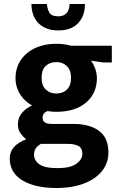

<svg xmlns="http://www.w3.org/2000/svg" viewBox="-20 -707 612 965"><path d="M58 -315Q58 -354 73.5 -386Q89 -418 116.5 -440.5Q144 -463 181.5 -475Q219 -487 264 -487Q281 -487 301 -484.5Q321 -482 338 -477H542V-393H499L437 -402Q450 -386 458.5 -362Q467 -338 467 -314Q467 -238 412.5 -191.5Q358 -145 263 -145Q238 -145 219 -149Q194 -139 194 -116Q194 -100 205 -92Q216 -84 244 -84H351Q430 -84 477.5 -49.5Q525 -15 525 61Q525 100 506.5 132.5Q488 165 454 188.5Q420 212 372 225Q324 238 265 238Q156 238 92.5 199.5Q29 161 29 89Q29 56 51 31.5Q73 7 112 -7Q98 -17 84 -35.5Q70 -54 70 -82Q70 -115 90 -139Q110 -163 141 -177Q126 -185 111.5 -197.5Q97 -210 85 -227Q73 -244 65.5 -266Q58 -288 58 -315ZM186 16Q171 24 161 37Q151 50 151 70Q151 99 177.5 118.5Q204 138 269 138Q334 138 364 116Q394 94 394 66Q394 38 375 27Q356 16 316 16ZM337 -316Q337 -355 316 -375Q295 -395 263 -395Q230 -395 209.5 -375Q189 -355 189 -317Q189 -277 210 -257Q231 -237 263 -237Q296 -237 316.5 -257Q337 -277 337 -316ZM216 -687Q218 -658 229.5 -641.5Q241 -625 273 -625Q327 -625 330 -687H407Q407 -627 372.5 -590.5Q338 -554 273 -554Q237 -554 211.5 -565Q186 -576 169.5 -594.5Q153 -613 145.5 -637Q138 -661 138 -687Z"/></svg>

Font: Mukta
Style: Bold
Weight: 700
Designer: Girish Dalvi and Yashodeep Gholap
Foundry: Ek Type
Version: Version 2.538;PS 1.002;hotconv 16.6.51;makeotf.lib2.5.65220;